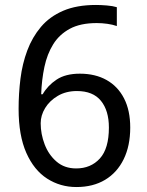

<svg xmlns="http://www.w3.org/2000/svg" viewBox="-20 -744 591 774"><path d="M288 10Q223 10 170 -24Q117 -58 86 -128Q55 -198 55 -305Q55 -367 62.5 -427Q70 -487 90 -540.5Q110 -594 145 -635.5Q180 -677 234.5 -700.5Q289 -724 367 -724Q386 -724 410.5 -722Q435 -720 451 -715V-639Q434 -645 412.5 -648Q391 -651 370 -651Q304 -651 261.5 -628Q219 -605 194.5 -565.5Q170 -526 159 -474Q148 -422 146 -364H152Q172 -399 208 -423Q244 -447 302 -447Q364 -447 409.5 -421.5Q455 -396 480 -347.5Q505 -299 505 -230Q505 -156 478.5 -102Q452 -48 403.5 -19Q355 10 288 10ZM287 -65Q346 -65 382.5 -105Q419 -145 419 -230Q419 -298 387 -337.5Q355 -377 290 -377Q246 -377 213 -357.5Q180 -338 162 -308.5Q144 -279 144 -247Q144 -204 160 -162Q176 -120 208 -92.5Q240 -65 287 -65Z"/></svg>

Font: uoriya25
Style: Book
Weight: 400
Designer: Jelle Bosma - Monotype Design Team
Foundry: Monotype Imaging Inc.
Version: Version 2.003